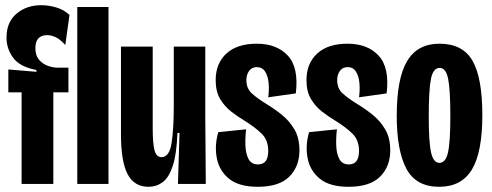

<svg xmlns="http://www.w3.org/2000/svg" viewBox="-20 -707 1892 738"><path d="M63 0V-352H12V-440L120 -431V-438Q56 -450 30.5 -485Q5 -520 5 -562Q5 -622 43.5 -654.5Q82 -687 138 -687Q169 -687 199 -677.5Q229 -668 247 -649L231 -534Q210 -557 193 -564.5Q176 -572 162 -572Q116 -572 116 -522Q116 -494 130 -477.5Q144 -461 164 -454Q184 -447 199 -447H243V-352H185V0Z M277 0V-680H397V0Z M551 11Q496 11 470.5 -37.5Q445 -86 445 -190V-528H567V-214Q567 -155 574 -129Q581 -103 601 -103Q631 -103 639.5 -157Q648 -211 648 -303V-528H769V-262L771 0H664L670 -196H662Q659 -114 644 -69Q629 -24 605 -6.5Q581 11 551 11Z M971 11Q899 11 861 -19.5Q823 -50 813.5 -98.5Q804 -147 819 -199L926 -210Q922 -176 923.5 -145Q925 -114 936 -94.5Q947 -75 972 -75Q1011 -75 1011 -127Q1011 -169 985 -194Q959 -219 920 -243Q895 -258 869.5 -277.5Q844 -297 826.5 -326Q809 -355 809 -399Q809 -463 850 -501Q891 -539 967 -539Q1044 -539 1086.5 -493Q1129 -447 1117 -348L1011 -333Q1015 -362 1012.5 -388.5Q1010 -415 999 -432Q988 -449 967 -449Q948 -449 937.5 -434.5Q927 -420 927 -399Q927 -366 949.5 -346.5Q972 -327 1003 -308Q1033 -290 1062.5 -266.5Q1092 -243 1111.5 -210Q1131 -177 1131 -129Q1131 -67 1092 -28Q1053 11 971 11Z M1320 11Q1248 11 1210 -19.5Q1172 -50 1162.5 -98.5Q1153 -147 1168 -199L1275 -210Q1271 -176 1272.5 -145Q1274 -114 1285 -94.5Q1296 -75 1321 -75Q1360 -75 1360 -127Q1360 -169 1334 -194Q1308 -219 1269 -243Q1244 -258 1218.5 -277.5Q1193 -297 1175.5 -326Q1158 -355 1158 -399Q1158 -463 1199 -501Q1240 -539 1316 -539Q1393 -539 1435.5 -493Q1478 -447 1466 -348L1360 -333Q1364 -362 1361.5 -388.5Q1359 -415 1348 -432Q1337 -449 1316 -449Q1297 -449 1286.5 -434.5Q1276 -420 1276 -399Q1276 -366 1298.5 -346.5Q1321 -327 1352 -308Q1382 -290 1411.5 -266.5Q1441 -243 1460.5 -210Q1480 -177 1480 -129Q1480 -67 1441 -28Q1402 11 1320 11Z M1668 11Q1579 11 1542 -58.5Q1505 -128 1505 -262Q1505 -406 1545 -472.5Q1585 -539 1669 -539Q1759 -539 1796.5 -473Q1834 -407 1834 -265Q1834 -122 1794 -55.5Q1754 11 1668 11ZM1669 -81Q1693 -81 1702 -121Q1711 -161 1711 -260Q1711 -363 1702.5 -404.5Q1694 -446 1670 -446Q1645 -446 1636.5 -404Q1628 -362 1628 -258Q1628 -160 1637 -120.5Q1646 -81 1669 -81Z"/></svg>

Font: Bricolage Grotesque 96pt Condensed SemiBold
Style: Regular
Weight: 600
Width: 3
Designer: Mathieu Triay
Foundry: Atelier Triay
Version: Version 1.001; ttfautohint (v1.8.4.7-5d5b);gftools[0.9.33.de